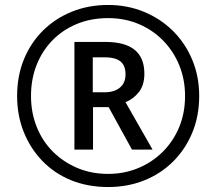

<svg xmlns="http://www.w3.org/2000/svg" viewBox="-20 -744 871 774"><path d="M280 -141V-575H404Q484 -575 523 -543Q562 -511 562 -447Q562 -401 540 -373Q518 -345 486 -332L595 -141H512L418 -312H355V-141ZM402 -372Q441 -372 463.5 -391Q486 -410 486 -444Q486 -480 465.5 -496.5Q445 -513 401 -513H354V-372ZM416 10Q334 10 266.5 -17.5Q199 -45 150.5 -95.5Q102 -146 75.5 -212.5Q49 -279 49 -357Q49 -438 76.5 -505Q104 -572 153.5 -621Q203 -670 270 -697Q337 -724 416 -724Q493 -724 560 -696.5Q627 -669 677 -619.5Q727 -570 755 -503Q783 -436 783 -357Q783 -277 755.5 -210Q728 -143 678.5 -93.5Q629 -44 562 -17Q495 10 416 10ZM416 -43Q481 -43 537.5 -66.5Q594 -90 636.5 -132.5Q679 -175 702.5 -232Q726 -289 726 -357Q726 -423 703 -480Q680 -537 638 -580Q596 -623 539.5 -647Q483 -671 416 -671Q347 -671 290 -647.5Q233 -624 191.5 -581.5Q150 -539 127.5 -482Q105 -425 105 -357Q105 -290 128 -232.5Q151 -175 193 -133Q235 -91 291.5 -67Q348 -43 416 -43Z"/></svg>

Font: Noto Sans Hebrew SemiCondensed
Style: Regular
Weight: 400
Width: 4
Designer: Monotype Design Team
Foundry: Monotype Imaging Inc.
Version: Version 2.003